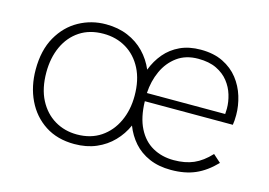

<svg xmlns="http://www.w3.org/2000/svg" viewBox="-74 -639 1100 784"><g transform="rotate(15 476.5 -247.0)"><path d="M696.5 6.5Q644 6.5 604.5 -10.8Q565 -28 538.2 -58.2Q511.5 -88.5 496.5 -127.5Q479.5 -89 450.2 -58.8Q421 -28.5 380.2 -11Q339.5 6.5 288 6.5Q216 6.5 164.2 -27.2Q112.5 -61 85 -118.5Q57.5 -176 57.5 -247Q57.5 -329 89.5 -385.2Q121.5 -441.5 174 -470.5Q226.5 -499.5 288 -499.5Q339.5 -499.5 380.5 -482.2Q421.5 -465 451 -434.5Q480.5 -404 497.5 -364Q512.5 -403.5 538.2 -434Q564 -464.5 601.5 -482Q639 -499.5 688.5 -499.5Q743.5 -499.5 783 -480Q822.5 -460.5 847.5 -428.5Q872.5 -396.5 884.5 -357.2Q896.5 -318 896.5 -279Q896.5 -253.5 893.5 -237H521.5Q523 -169 545.8 -124Q568.5 -79 607.8 -57Q647 -35 697 -35Q745.5 -35 781.2 -50.5Q817 -66 850.5 -102L883 -73Q843 -31.5 799.2 -12.5Q755.5 6.5 696.5 6.5ZM852 -271.5Q853 -281 853 -294.5Q853 -323 844.2 -352.2Q835.5 -381.5 816.2 -406Q797 -430.5 765.5 -445.8Q734 -461 688 -461Q635.5 -461 599.2 -434.5Q563 -408 543.5 -365.2Q524 -322.5 521 -271.5ZM288 -34Q346.5 -34 388.5 -62.2Q430.5 -90.5 453 -138.8Q475.5 -187 475.5 -247Q475.5 -314 451 -361.5Q426.5 -409 384.2 -434.2Q342 -459.5 288 -459.5Q229.5 -459.5 188 -432Q146.5 -404.5 124.5 -356.5Q102.5 -308.5 102.5 -247Q102.5 -179 127.2 -131.5Q152 -84 194 -59Q236 -34 288 -34Z"/></g></svg>

Font: Acari Sans Neue Light
Style: Regular
Weight: 300
Designer: Alfredo Marco Pradil (font), Cristiano Sobral (main changes)
Foundry: Hanken Design Co. (font), Cristiano Sobral (main changes)
Version: Version 2.459;March 19, 2022;FontCreator 14.0.0.2808 64-bit;